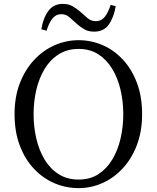

<svg xmlns="http://www.w3.org/2000/svg" viewBox="-20 -953 809 989"><path d="M193 -802Q202 -860 229 -896.5Q256 -933 303 -933Q333 -933 353.5 -921Q374 -909 392 -894Q412 -877 430 -860.5Q448 -844 474 -844Q502 -844 519.5 -866Q537 -888 550 -928L576 -921Q566 -862 540 -826Q514 -790 465 -790Q435 -790 414.5 -802Q394 -814 377 -829Q358 -846 339 -863Q320 -880 296 -880Q268 -880 250 -857.5Q232 -835 220 -795ZM153 -365Q153 -300 167 -239.5Q181 -179 209.5 -131.5Q238 -84 282 -56Q326 -28 385 -28Q444 -28 487 -56Q530 -84 558.5 -131.5Q587 -179 601 -239.5Q615 -300 615 -365Q615 -430 601 -490Q587 -550 558.5 -597.5Q530 -645 487 -673Q444 -701 385 -701Q326 -701 282 -673Q238 -645 209.5 -597.5Q181 -550 167 -490Q153 -430 153 -365ZM385 -746Q449 -746 507.5 -721Q566 -696 612 -647Q658 -598 685 -527Q712 -456 712 -365Q712 -276 685 -205.5Q658 -135 612 -85.5Q566 -36 507.5 -10Q449 16 385 16Q320 16 261 -9Q202 -34 155.5 -83Q109 -132 82 -203Q55 -274 55 -365Q55 -454 82 -524Q109 -594 155.5 -644Q202 -694 261.5 -720Q321 -746 385 -746Z"/></svg>

Font: Shippori Mincho TTF
Style: Regular
Weight: 400
Version: Version 2.100